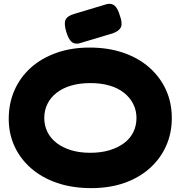

<svg xmlns="http://www.w3.org/2000/svg" viewBox="-20 -947 930 989"><path d="M450 22Q353 22 275 -4.5Q197 -31 141 -79.5Q85 -128 55 -193Q25 -258 25 -335Q25 -415 54.5 -482Q84 -549 138.5 -598Q193 -647 270 -674.5Q347 -702 441 -702Q538 -702 616 -675Q694 -648 749.5 -599Q805 -550 835 -484Q865 -418 865 -339Q865 -261 835.5 -195Q806 -129 751 -80Q696 -31 620 -4.5Q544 22 450 22ZM445 -160Q501 -160 545 -173.5Q589 -187 620 -210.5Q651 -234 667 -267Q683 -300 683 -339Q683 -378 666.5 -411Q650 -444 619.5 -468.5Q589 -493 545 -506Q501 -519 445 -519Q390 -519 346 -506Q302 -493 271 -468.5Q240 -444 224 -411Q208 -378 208 -339Q208 -301 224 -268Q240 -235 271 -211Q302 -187 345.5 -173.5Q389 -160 445 -160ZM386 -723Q362 -719 347.5 -732.5Q333 -746 322 -781Q309 -823 317 -843.5Q325 -864 361 -875L531 -926Q556 -931 571.5 -917Q587 -903 597 -868Q612 -828 603 -807.5Q594 -787 560 -775Z"/></svg>

Font: Fredoka SemiExpanded
Style: Bold
Weight: 700
Width: 6
Designer: Ben Nathan
Foundry: Milena B. Brandão, Ben Nathan
Version: Version 2.001